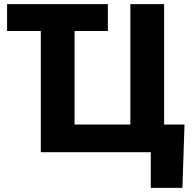

<svg xmlns="http://www.w3.org/2000/svg" viewBox="-20 -731 924 922"><path d="M14 -582H176V0H704V171H856L866 -133H768V-711H606V-133H338V-582H498V-711H14Z"/></svg>

Font: Asimov Pro
Style: Blk
Weight: 900
Designer: Google
Version: Version 2.000980; 2014